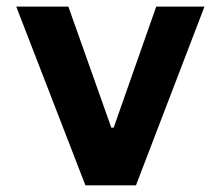

<svg xmlns="http://www.w3.org/2000/svg" viewBox="-20 -554 660 574"><path d="M184.4 -534.2 312.8 -172.3H319.8L447 -534.2H591.3L386.5 0H235.3L28.6 -534.2Z"/></svg>

Font: Monaspace Neon Var ExtraLight
Style: Regular
Weight: 200
Designer: Riley Cran and the Lettermatic Team
Version: Version 1.200 (Monaspace Neon Var)